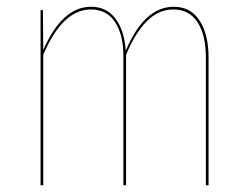

<svg xmlns="http://www.w3.org/2000/svg" viewBox="-20 -548 733 568"><path d="M597 -378V0H589V-378Q589 -444 564.5 -482Q540 -520 493 -520Q449 -520 414.5 -485.5Q380 -451 353 -386V0H345V-382Q345 -445 320.5 -482.5Q296 -520 249 -520Q165 -520 108 -386V0H100V-518H107L108 -400Q164 -528 249 -528Q295 -528 321.5 -493Q348 -458 352 -398Q407 -528 494 -528Q544 -528 570.5 -487Q597 -446 597 -378Z"/></svg>

Font: Fira Sans Compressed Eight
Style: Regular
Weight: 100
Width: 1
Designer: bBox Type GmbH & Carrois Corporate GbR & Edenspiekermann AG
Foundry: bBox Type GmbH & Carrois Corporate GbR & Edenspiekermann AG
Version: Version 4.301